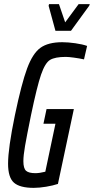

<svg xmlns="http://www.w3.org/2000/svg" viewBox="-20 -900 454 928"><path d="M19 -109Q19 -183 52 -343Q84 -496 111 -569Q138 -642 175.5 -669Q213 -696 281 -696Q309 -696 344 -691Q379 -686 401 -678L386 -613Q363 -618 337 -621.5Q311 -625 298 -625Q246 -625 222 -610.5Q198 -596 178.5 -539.5Q159 -483 130 -344Q109 -241 101 -194.5Q93 -148 93 -121Q93 -86 106 -74.5Q119 -63 151 -63Q171 -63 199 -70L248 -302H190L205 -373H337L260 -11Q236 -3 203 2.5Q170 8 143 8Q76 8 47.5 -17Q19 -42 19 -109ZM248 -751 215 -872 217 -880H265L295 -792L360 -880H414L411 -872L323 -751Z"/></svg>

Font: Saira Ultra Condensed Medium
Style: Italic
Weight: 500
Width: 1
Italic angle: -12°
Designer: Hector Gatti with collaboration of the Omnibus-Type team
Foundry: Omnibus-Type
Version: Version 1.001; ttfautohint (v1.8)